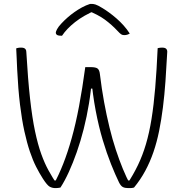

<svg xmlns="http://www.w3.org/2000/svg" viewBox="-20 -954 940 984"><path d="M63 -706Q66 -707 69.5 -708Q73 -709 77.5 -709.5Q82 -710 88 -710Q98 -710 103.5 -707.5Q109 -705 112 -700Q115 -695 115 -686Q123 -548 134 -449Q145 -350 159.5 -281.5Q174 -213 191.5 -164.5Q209 -116 229 -80Q249 -44 272 -9L250 -29H277L255 -9Q281 -56 304 -114.5Q327 -173 347.5 -246Q368 -319 385 -409Q402 -499 417 -610H444Q472 -610 481 -602Q490 -594 492 -574Q501 -499 513.5 -431Q526 -363 541 -301.5Q556 -240 573.5 -187Q591 -134 609.5 -89Q628 -44 647 -9L610 -29H667L631 -10Q663 -58 687 -108Q711 -158 728 -215.5Q745 -273 756.5 -344Q768 -415 775.5 -504.5Q783 -594 788 -707Q791 -708 794.5 -708.5Q798 -709 802 -709.5Q806 -710 811 -710Q822 -710 827.5 -707Q833 -704 835.5 -698.5Q838 -693 837 -685Q833 -608 828 -537.5Q823 -467 815 -403.5Q807 -340 795.5 -283Q784 -226 766.5 -175Q749 -124 724.5 -78.5Q700 -33 667 7Q664 8 661.5 8.5Q659 9 655 9.5Q651 10 647 10Q643 10 637 10Q620 10 609.5 4.5Q599 -1 590 -19Q571 -58 549 -113Q527 -168 506.5 -236.5Q486 -305 470.5 -386.5Q455 -468 447 -560L468 -500H432L452 -560Q447 -491 436 -423.5Q425 -356 409 -293Q393 -230 373.5 -174.5Q354 -119 333 -73Q312 -27 290 7Q287 8 283 8.5Q279 9 274.5 9.5Q270 10 264 10Q248 10 235 3Q222 -4 200 -38Q182 -66 165 -99.5Q148 -133 133 -177.5Q118 -222 105 -281Q92 -340 82.5 -418Q73 -496 68 -598Q67 -630 65.5 -655.5Q64 -681 63 -706ZM442 -934Q444 -934 445.5 -934Q447 -934 448.5 -934Q450 -934 451 -934Q458 -934 469 -931Q480 -928 506 -912Q521 -903 539.5 -889.5Q558 -876 577 -859.5Q596 -843 613.5 -823.5Q631 -804 645 -782Q638 -778 631.5 -776Q625 -774 616 -774Q607 -774 600.5 -778.5Q594 -783 581 -797Q553 -827 518 -853Q483 -879 424 -902L482 -891Q466 -891 449.5 -891Q433 -891 416 -891L474 -903Q408 -875 364.5 -840.5Q321 -806 298 -771H292Q282 -771 276.5 -773Q271 -775 268.5 -778.5Q266 -782 266 -787Q266 -792 272.5 -804.5Q279 -817 295 -834Q310 -850 326.5 -864.5Q343 -879 361.5 -892Q380 -905 400 -916Q420 -927 442 -934Z"/></svg>

Font: Recursive Casual Light
Style: Regular
Weight: 300
Version: Version 1.047